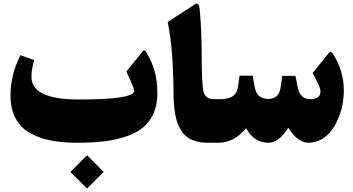

<svg xmlns="http://www.w3.org/2000/svg" viewBox="-20 -791 1955 1064"><path d="M462.9 69.8 554.2 161.1Q554.7 161.6 554.2 162.1L462.9 253.4Q462.4 253.9 461.9 253.4L370.6 162.1Q370.1 161.6 370.6 161.1L461.9 69.8Q462.4 69.3 462.9 69.8ZM407.2 0Q322.8 0 258.1 -13.2Q193.4 -26.4 142.6 -55.9Q91.8 -85.4 64.9 -137.7Q38.1 -189.9 38.1 -263.2Q38.1 -376.5 93.3 -485.4L168.9 -458Q154.3 -405.3 154.3 -364.7Q154.3 -239.7 416.5 -239.7Q724.1 -239.7 724.1 -287.6Q724.1 -300.8 680.2 -394.5L769 -504.4Q775.4 -511.2 779.1 -512Q782.7 -512.7 788.1 -506.3Q820.8 -453.6 836.4 -398.2Q852.1 -342.8 852.1 -272.9Q852.1 -210 831.1 -162.6Q810.1 -115.2 772.7 -84.5Q735.4 -53.7 678.7 -34.7Q622.1 -15.6 556.4 -7.8Q490.7 0 407.2 0Z M1097.7 -479.5Q1097.7 -326.7 1107.7 -284.2Q1117.7 -241.7 1164.1 -241.7H1168Q1180.2 -241.7 1180.2 -147.9V-83.5Q1180.2 0 1168 0H1131.8Q1097.7 0 1070.6 -7.1Q1043.5 -14.2 1023.9 -26.6Q1004.4 -39.1 989.7 -59.1Q975.1 -79.1 966.1 -101.8Q957 -124.5 951.4 -155.3Q945.8 -186 943.6 -217.3Q941.4 -248.5 941.4 -288.1Q939.5 -526.4 909.2 -669.4L1060.5 -767.1Q1073.2 -773.9 1078.9 -767.6Q1084.5 -761.2 1086.4 -740.2Q1097.7 -624 1097.7 -479.5Z M1697.8 -241.7Q1755.9 -241.7 1755.9 -283.2Q1755.9 -297.4 1746.6 -319.1Q1737.3 -340.8 1712.4 -386.2L1799.8 -494.6Q1813 -511.2 1824.2 -494.1Q1885.3 -399.9 1885.3 -290Q1885.3 -250.5 1877.7 -210.4Q1870.1 -170.4 1853.8 -132.6Q1837.4 -94.7 1814.7 -65.2Q1792 -35.6 1759.3 -17.8Q1726.6 0 1688.5 0Q1629.4 0 1577.6 -83.5Q1525.9 0 1467.8 0Q1387.7 0 1343.8 -80.6Q1277.8 0 1189.9 0H1163.1Q1136.2 0 1136.2 -83.5V-147.9Q1136.2 -241.7 1163.1 -241.7H1203.1Q1288.6 -241.7 1298.3 -306.6L1307.6 -371.6H1380.4L1391.6 -308.1Q1402.8 -242.7 1467.8 -242.7Q1525.4 -242.7 1535.2 -306.2L1544.4 -370.6H1617.2L1629.4 -309.1Q1642.6 -241.7 1697.8 -241.7Z"/></svg>

Font: Sahel Black FD-WOL
Style: Black-FD-WOL
Weight: 900
Foundry: Saber Rastikerdar (saber.rastikerdar@gmail.com)
Version: Version 2.0.2